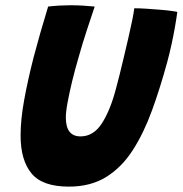

<svg xmlns="http://www.w3.org/2000/svg" viewBox="-20 -696 696 732"><path d="M242.5 15.5Q141.5 15.5 100 -35Q58.5 -85.5 58.5 -179Q58.5 -239.5 72 -314Q85.5 -388.5 108 -477Q120 -522.5 134 -571.5Q148 -620.5 163.5 -671Q184.5 -673.5 206.8 -674.8Q229 -676 248 -676Q273 -676 297.5 -674.5Q322 -673 341 -671Q327.5 -631 310.8 -580Q294 -529 279.5 -477Q266 -431 255.2 -386.8Q244.5 -342.5 237.8 -306.2Q231 -270 231 -248Q231 -176 287 -176Q336.5 -176 368.5 -225.8Q400.5 -275.5 422 -357.5Q427.5 -377.5 435.5 -409.2Q443.5 -441 452.2 -478.2Q461 -515.5 469.5 -552Q478 -588.5 484 -618.2Q490 -648 492 -664.5Q512 -664.5 538 -662.8Q564 -661 589.2 -659Q614.5 -657 632.8 -654.5Q651 -652 656 -650.5Q652.5 -624 647 -592.8Q641.5 -561.5 634.2 -528Q627 -494.5 618 -461Q591 -361.5 559.5 -275Q528 -188.5 486 -123.2Q444 -58 384.8 -21.2Q325.5 15.5 242.5 15.5Z"/></svg>

Font: Grandstander Thin
Style: Bold Italic
Weight: 700
Italic angle: -15°
Version: Version 1.200